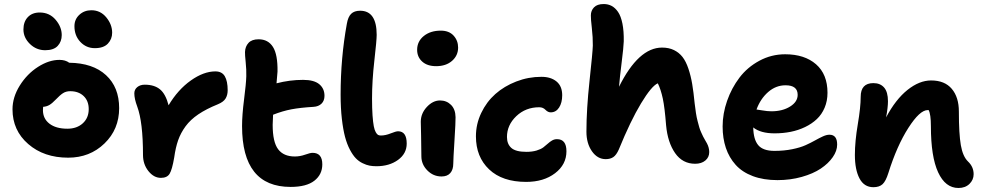

<svg xmlns="http://www.w3.org/2000/svg" viewBox="-20 -855 4869 952"><path d="M450.2 -616.2Q407.7 -616.2 378.4 -647.2Q349.1 -678.2 349.1 -725.1Q349.1 -759.3 373.5 -781.7Q397.9 -804.2 433.1 -804.2Q478 -804.2 507.1 -768.8Q536.1 -733.4 536.1 -692.9Q536.1 -661.1 514.9 -638.7Q493.7 -616.2 450.2 -616.2ZM204.1 -606Q160.2 -606 128.2 -637.2Q96.2 -668.5 96.2 -709Q96.2 -747.1 117.9 -770Q139.6 -793 176.8 -793Q225.1 -793 255.6 -757.3Q286.1 -721.7 286.1 -681.2Q286.1 -648.9 266.1 -627.4Q246.1 -606 204.1 -606ZM317.9 -73.2Q197.8 -73.2 119.9 -140.9Q42 -208.5 42 -313Q42 -373 78.1 -430.9Q114.3 -488.8 168.5 -523.4Q222.7 -558.1 274.9 -558.1Q304.2 -558.1 323.2 -543.9Q440.4 -542.5 505.6 -482.4Q570.8 -422.4 570.8 -318.8Q570.8 -213.9 498 -143.6Q425.3 -73.2 317.9 -73.2ZM192.9 -309.1Q192.9 -266.6 225.3 -241.7Q257.8 -216.8 314 -216.8Q361.3 -216.8 390.6 -243.7Q419.9 -270.5 419.9 -314Q419.9 -354.5 394.8 -378.7Q369.6 -402.8 328.1 -402.8Q307.6 -402.8 292.5 -393.1Q277.3 -383.3 255.9 -360.8Q238.3 -342.3 224.9 -334.5Q211.4 -326.7 193.8 -325.2Q192.9 -320.3 192.9 -309.1Z M777.8 26.9Q742.7 26.9 715.8 -6.8Q689 -40.5 689 -86.9Q689 -249 660.6 -326.2Q646 -365.2 646 -392.1Q646 -411.1 660.6 -423.1Q675.3 -435.1 697.8 -435.1Q745.1 -435.1 773.2 -412.1Q801.3 -389.2 815.9 -333Q862.3 -410.6 926 -455.8Q989.7 -501 1047.9 -501Q1080.6 -501 1094.7 -476.8Q1108.9 -452.6 1108.9 -407.2Q1108.9 -383.8 1098.6 -366.7Q1088.4 -349.6 1060.1 -337.9Q1002.4 -314.5 963.4 -288.1Q924.3 -261.7 900.1 -228.8Q876 -195.8 863.3 -159.7Q850.6 -123.5 843.8 -74.2Q833.5 -13.7 821 6.6Q808.6 26.9 777.8 26.9Z M1420.9 71.8Q1180.2 71.8 1180.2 -230Q1180.2 -284.7 1190.2 -362.3Q1200.2 -439.9 1201.2 -477.1Q1202.1 -508.8 1198.2 -546.4Q1194.3 -584 1194.8 -597.2Q1195.8 -624.5 1212.2 -642.3Q1228.5 -660.2 1262.2 -660.2Q1309.6 -660.2 1333.5 -622.1Q1357.4 -584 1356 -500Q1355 -482.9 1351.1 -441.9Q1416.5 -459 1482.9 -459Q1537.1 -459 1563 -437.5Q1588.9 -416 1588.9 -379.9Q1588.9 -355.5 1574.2 -341.1Q1559.6 -326.7 1534.2 -325.2Q1468.8 -321.3 1425 -313Q1381.3 -304.7 1334 -286.1Q1332 -253.9 1332 -235.8Q1332 -150.9 1359.1 -115Q1386.2 -79.1 1441.9 -79.1Q1467.3 -79.1 1492.7 -88.1Q1518.1 -97.2 1529.8 -97.2Q1578.1 -97.2 1578.1 -40Q1578.1 10.3 1538.8 41Q1499.5 71.8 1420.9 71.8Z M1846.7 -30.8Q1828.1 -30.8 1812.5 -33.7Q1796.9 -36.6 1778.1 -45.7Q1759.3 -54.7 1744.4 -70.1Q1729.5 -85.4 1715.1 -112.5Q1700.7 -139.6 1690.9 -176Q1681.2 -212.4 1675 -266.1Q1668.9 -319.8 1668.9 -386.2Q1668.9 -567.4 1699.7 -736.8Q1705.6 -771.5 1721.2 -786.6Q1736.8 -801.8 1765.6 -801.8Q1847.7 -801.8 1847.7 -682.1Q1847.7 -655.3 1836.2 -554.7Q1824.7 -454.1 1824.7 -366.2Q1824.7 -317.9 1827.1 -283.2Q1829.6 -248.5 1833.3 -229.5Q1836.9 -210.4 1843 -199.7Q1849.1 -189 1854.7 -186Q1860.4 -183.1 1868.7 -183.1Q1891.1 -183.1 1917.2 -193.6Q1943.4 -204.1 1953.6 -204.1Q1996.6 -204.1 1996.6 -143.1Q1996.6 -93.3 1953.4 -62Q1910.2 -30.8 1846.7 -30.8Z M2142.6 -526.9Q2098.6 -526.9 2073.5 -549.6Q2048.3 -572.3 2048.3 -607.9Q2048.3 -649.9 2081.3 -676.5Q2114.3 -703.1 2165.5 -703.1Q2206.5 -703.1 2229 -678.5Q2251.5 -653.8 2251.5 -619.1Q2251.5 -579.6 2221.4 -553.2Q2191.4 -526.9 2142.6 -526.9ZM2169.4 20Q2128.4 20 2098.9 -10Q2069.3 -40 2069.3 -80.1Q2069.3 -133.8 2067.9 -183.3Q2066.4 -232.9 2066.4 -251Q2066.4 -292.5 2096.4 -324.7Q2126.5 -356.9 2161.6 -356.9Q2194.3 -356.9 2216.3 -335Q2238.3 -313 2238.8 -273.9Q2239.3 -251.5 2233.4 -158Q2227.5 -64.5 2227.5 -43.9Q2227.5 -13.7 2212.6 3.2Q2197.8 20 2169.4 20Z M2588.9 46.9Q2470.7 46.9 2405.3 -15.1Q2339.8 -77.1 2339.8 -179.2Q2339.8 -239.7 2366 -294.7Q2392.1 -349.6 2436 -388.7Q2480 -427.7 2539.8 -450.9Q2599.6 -474.1 2664.6 -474.1Q2711.4 -474.1 2739.5 -450.9Q2767.6 -427.7 2767.6 -382.8Q2767.6 -345.7 2752.2 -321.8Q2736.8 -297.9 2710.4 -297.9Q2696.8 -297.9 2684.6 -310.5Q2672.4 -323.2 2653.8 -323.2Q2586.4 -323.2 2540 -279.1Q2493.7 -234.9 2493.7 -175.8Q2493.7 -140.6 2515.6 -121.3Q2537.6 -102.1 2589.8 -102.1Q2618.7 -102.1 2640.4 -108.6Q2662.1 -115.2 2674.3 -124.5Q2686.5 -133.8 2696.3 -142.8Q2706.1 -151.9 2717.3 -158.4Q2728.5 -165 2741.7 -165Q2788.6 -165 2788.6 -105Q2788.6 -39.1 2732.2 3.9Q2675.8 46.9 2588.9 46.9Z M2983.4 -65.9Q2942.4 -65.9 2915 -105Q2887.7 -144 2887.7 -202.1Q2887.7 -312.5 2903.1 -454.1Q2918.5 -595.7 2919.4 -628.9Q2919.9 -669.4 2914.6 -715.3Q2909.2 -761.2 2909.7 -778.8Q2909.7 -802.2 2925.3 -818.6Q2940.9 -835 2973.6 -835Q2995.1 -835 3012.7 -825.7Q3030.3 -816.4 3044.4 -795.9Q3058.6 -775.4 3066.2 -738Q3073.7 -700.7 3072.8 -649.9Q3071.8 -620.1 3062.5 -546.4Q3053.2 -472.7 3049.3 -424.8Q3146 -619.1 3262.7 -619.1Q3296.4 -619.1 3321.8 -606.7Q3347.2 -594.2 3364.3 -572.3Q3381.3 -550.3 3393.3 -514.6Q3405.3 -479 3412.1 -438.7Q3418.9 -398.4 3424.3 -342.8Q3427.2 -316.9 3430.7 -294.7Q3434.1 -272.5 3439 -254.2Q3443.8 -235.8 3447.3 -223.6Q3450.7 -211.4 3457.3 -197.3Q3463.9 -183.1 3466.3 -178Q3468.8 -172.9 3476.6 -159.4Q3484.4 -146 3485.4 -144Q3496.6 -122.6 3496.6 -101.1Q3496.6 -75.2 3477.3 -59.1Q3458 -43 3426.8 -43Q3364.3 -43 3327.4 -95.9Q3290.5 -148.9 3282.7 -233.9Q3275.9 -321.3 3266.4 -366.2Q3256.8 -411.1 3241.7 -441.9Q3210.9 -429.2 3158.4 -342.3Q3106 -255.4 3048.3 -113.8Q3036.1 -86.4 3021.2 -76.2Q3006.3 -65.9 2983.4 -65.9Z M3835 38.1Q3765.6 38.1 3712.9 18.3Q3660.2 -1.5 3627.7 -37.6Q3595.2 -73.7 3579.1 -121.6Q3563 -169.4 3563 -228Q3563 -291.5 3585.2 -355Q3607.4 -418.5 3646.5 -470Q3685.5 -521.5 3745.1 -553.7Q3804.7 -585.9 3873 -585.9Q3969.2 -585.9 4026.1 -536.4Q4083 -486.8 4083 -395Q4083 -354.5 4068.8 -321Q4054.7 -287.6 4030 -264.4Q4005.4 -241.2 3971.9 -225.1Q3938.5 -209 3900.4 -201.4Q3862.3 -193.8 3820.8 -193.8Q3751 -193.8 3714.8 -223.1Q3715.8 -163.6 3739.5 -135.3Q3763.2 -106.9 3819.8 -106.9Q3867.7 -106.9 3908.2 -115.2Q3948.7 -123.5 3974.6 -135.3Q4000.5 -147 4021.2 -158.7Q4042 -170.4 4060.1 -178.7Q4078.1 -187 4092.8 -187Q4130.9 -187 4130.9 -138.2Q4130.9 -106.9 4109.1 -75.7Q4087.4 -44.4 4049.6 -19Q4011.7 6.3 3955.3 22.2Q3898.9 38.1 3835 38.1ZM3875 -432.1Q3827.1 -432.1 3788.8 -398.7Q3750.5 -365.2 3731 -312Q3734.9 -312 3759.8 -307.6Q3784.7 -303.2 3805.2 -303.2Q3859.9 -303.2 3897.5 -326.7Q3935.1 -350.1 3935.1 -384.8Q3935.1 -432.1 3875 -432.1Z M4732.4 77.1Q4667.5 77.1 4631.6 -0.5Q4595.7 -78.1 4595.7 -229Q4595.7 -288.6 4584.5 -309.1H4579.6Q4540.5 -309.1 4483.9 -220.7Q4427.2 -132.3 4384.8 2.9Q4372.1 43.5 4356 58.3Q4339.8 73.2 4310.5 73.2Q4264.6 73.2 4241.7 29.8Q4218.8 -13.7 4218.8 -86.9Q4218.8 -153.8 4233.2 -238.8Q4247.6 -323.7 4247.6 -375Q4247.6 -442.9 4310.5 -442.9Q4344.7 -442.9 4363.8 -420.9Q4382.8 -398.9 4382.8 -353Q4382.8 -322.3 4373.5 -272.9Q4420.9 -362.3 4479.7 -409.2Q4538.6 -456.1 4596.7 -456.1Q4664.1 -456.1 4699.2 -414.6Q4734.4 -373 4734.4 -301.8Q4734.4 -191.4 4744.1 -135.3Q4753.9 -79.1 4779.8 -54.2Q4807.6 -27.8 4807.6 8.8Q4807.6 36.6 4786.9 56.9Q4766.1 77.1 4732.4 77.1Z"/></svg>

Font: Shantell Sans Irregular Bouncy
Style: Bold
Weight: 700
Designer: Stephen Nixon, Anya Danilova, Shantell Martin
Foundry: Arrow Type
Version: Version 1.006;[9816181b4]